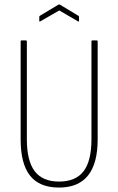

<svg xmlns="http://www.w3.org/2000/svg" viewBox="-20 -837 533 865"><path d="M246 8Q158 8 115.5 -45.5Q73 -99 73 -209V-651Q73 -655 77 -655H97Q101 -655 101 -651V-209Q101 -112 136.5 -65.5Q172 -19 246 -19Q321 -19 356.5 -65.5Q392 -112 392 -209V-651Q392 -655 396 -655H415Q420 -655 420 -651V-209Q420 8 246 8ZM162 -741Q157 -738 157 -743V-761Q157 -765 160 -766L243 -816Q247 -818 250 -816L333 -766Q336 -765 336 -761V-743Q336 -738 331 -741L247 -790Z"/></svg>

Font: Sofia Sans Cond ExtraLight
Style: Regular
Weight: 200
Width: 3
Designer: Botio Nikoltchev, Ani Petrova
Foundry: lettersoup
Version: Version 4.100; ttfautohint (v1.8.3)